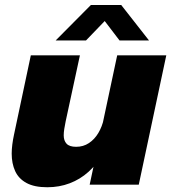

<svg xmlns="http://www.w3.org/2000/svg" viewBox="-20 -758 702 788"><path d="M174 10.5Q121 10.5 88.8 -7Q56.5 -24.5 42.2 -55.8Q28 -87 28 -127.5Q28 -145 30.5 -164.8Q33 -184.5 37.5 -205.5L106.5 -531H308L249.5 -260Q246 -243.5 243.8 -229Q241.5 -214.5 241.5 -202.5Q241.5 -181 253.2 -168.2Q265 -155.5 292.5 -155.5Q322 -155.5 345 -170.8Q368 -186 383.5 -212Q399 -238 406 -270L436.5 -225Q425.5 -170.5 401.5 -127Q377.5 -83.5 343.2 -52.8Q309 -22 266.2 -5.8Q223.5 10.5 174 10.5ZM348 0 461 -531H662.5L549.5 0ZM208.5 -592 353 -737.5H477.5L591.5 -592H470.5L387 -701.5H438.5L333 -592Z"/></svg>

Font: Epilogue Black
Style: Italic
Weight: 900
Italic angle: -12°
Designer: Tyler Finck
Foundry: Etcetera Type Co
Version: Version 2.111